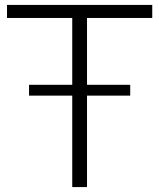

<svg xmlns="http://www.w3.org/2000/svg" viewBox="-20 -760 647 780"><path d="M273.5 0V-687H8.5V-740H598.5V-687H333.5V0ZM98 -371.5V-415.5H509V-371.5Z"/></svg>

Font: Encode Sans Semi Expanded Light
Style: Regular
Weight: 300
Width: 6
Designer: Multiple Designers
Foundry: Impallari Type
Version: Version 3.000; ttfautohint (v1.8.3) -l 8 -r 50 -G 200 -x 14 